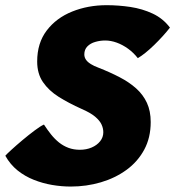

<svg xmlns="http://www.w3.org/2000/svg" viewBox="-34 -694 660 723"><path d="M232.5 8.5Q198 8.5 162.5 2.5Q127 -3.5 93.5 -16.8Q60 -30 32.2 -52.2Q4.5 -74.5 -14 -107.5Q-9.5 -113 8.5 -129.5Q26.5 -146 50 -165.8Q73.5 -185.5 95.8 -202.2Q118 -219 131.5 -225Q144.5 -205 158.2 -187.8Q172 -170.5 188.2 -157.5Q204.5 -144.5 224 -137.2Q243.5 -130 267 -130Q291 -130 311 -138.5Q331 -147 343 -162Q355 -177 355 -196Q355 -211 348.2 -225.5Q341.5 -240 324 -254.8Q306.5 -269.5 273 -284Q225 -305.5 187.2 -329.2Q149.5 -353 127.8 -384.8Q106 -416.5 106 -462.5Q106 -532 142 -579.2Q178 -626.5 237.8 -650.5Q297.5 -674.5 367.5 -674.5Q412 -674.5 457 -667.8Q502 -661 541 -642.8Q580 -624.5 606 -590Q580.5 -557.5 546.2 -524.2Q512 -491 485 -475Q468.5 -496 448 -510.8Q427.5 -525.5 405.5 -533.5Q383.5 -541.5 362 -541.5Q343 -541.5 324.8 -536.2Q306.5 -531 295 -519.2Q283.5 -507.5 283.5 -489Q283.5 -478.5 289.5 -469.5Q295.5 -460.5 307.5 -453Q319.5 -445.5 337 -439Q380.5 -422 416.5 -403.2Q452.5 -384.5 478.8 -361Q505 -337.5 519.2 -306.8Q533.5 -276 533.5 -234.5Q533.5 -175.5 509 -130.2Q484.5 -85 442.2 -54.2Q400 -23.5 345.8 -7.5Q291.5 8.5 232.5 8.5Z"/></svg>

Font: Grandstander Thin ExtraBold
Style: Italic
Weight: 800
Italic angle: -15°
Version: Version 1.200